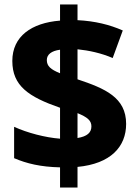

<svg xmlns="http://www.w3.org/2000/svg" viewBox="-20 -779 614 857"><path d="M248 -32V58H326V-34C474 -48 543 -124 543 -226C543 -344 449 -384 326 -425V-559C376 -554 432 -542 483 -520L528 -643C469 -669 404 -685 326 -689V-759H248V-687C121 -677 35 -617 35 -507C35 -396 107 -347 248 -298V-160C182 -165 102 -186 43 -213V-73C99 -49 161 -34 248 -32ZM248 -557V-452C206 -469 189 -484 189 -511C189 -536 210 -552 248 -557ZM326 -163V-274C370 -256 388 -241 388 -215C388 -187 369 -170 326 -163Z"/></svg>

Font: Noto Sans Arabic ExtBd
Style: Regular
Weight: 800
Designer: Monotype Design Team, Nadine Chahine, Nizar Qandah and Khaled Hosny
Foundry: Monotype Imaging Inc.
Version: Version 2.012